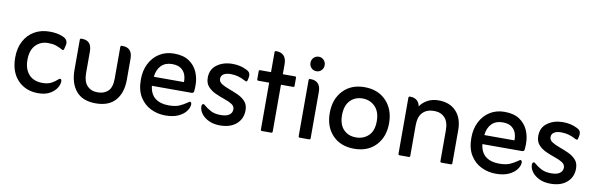

<svg xmlns="http://www.w3.org/2000/svg" viewBox="-41 -844 3674 1186"><g transform="rotate(10 1795.5 -251.0)"><path d="M312 -282Q290 -294 270.5 -300Q251 -306 223 -306Q176 -306 145.5 -274Q115 -242 115 -182Q115 -124 145 -90.5Q175 -57 231 -57Q264 -57 286.5 -69Q309 -81 322 -94Q324 -96 327.5 -98.5Q331 -101 334 -101Q344 -101 344 -86Q344 -66 329.5 -43.5Q315 -21 286.5 -5.5Q258 10 215 10Q136 10 87 -41.5Q38 -93 38 -183Q38 -242 61 -285.5Q84 -329 125 -353Q166 -377 220 -377Q246 -377 265.5 -373.5Q285 -370 304 -362Q343 -346 332 -307L327 -287Q325 -279 320 -279Q317 -279 312 -282Z M576 10Q494 10 453 -38.5Q412 -87 412 -172V-359Q412 -368 420 -368H425Q486 -368 486 -299V-164Q486 -111 510.5 -85Q535 -59 576 -59Q617 -59 641.5 -82.5Q666 -106 666 -161V-359Q666 -368 674 -368H679Q741 -368 741 -299V-167Q741 -85 699.5 -37.5Q658 10 576 10Z M900 -157Q906 -105 938 -80.5Q970 -56 1022 -56Q1064 -56 1089 -67Q1114 -78 1135 -93Q1139 -95 1142.5 -98Q1146 -101 1149 -101Q1154 -101 1156.5 -96.5Q1159 -92 1159 -87Q1159 -66 1142.5 -43.5Q1126 -21 1093.5 -6Q1061 9 1013 9Q964 9 921.5 -11.5Q879 -32 852.5 -74.5Q826 -117 826 -184Q826 -240 848 -283.5Q870 -327 909.5 -352Q949 -377 1001 -377Q1060 -377 1096 -352.5Q1132 -328 1148.5 -289.5Q1165 -251 1165 -208Q1165 -195 1164.5 -186Q1164 -177 1163 -169Q1162 -157 1148 -157ZM902 -214H1091Q1092 -237 1084.5 -259Q1077 -281 1057 -296Q1037 -311 1000 -311Q958 -311 932.5 -285.5Q907 -260 902 -214Z M1460 -288Q1436 -301 1414 -307Q1392 -313 1366 -313Q1340 -313 1323.5 -303Q1307 -293 1307 -273Q1307 -254 1326 -242Q1345 -230 1373 -220Q1401 -210 1429.5 -197Q1458 -184 1477 -163.5Q1496 -143 1496 -108Q1496 -55 1458.5 -22Q1421 11 1356 11Q1315 11 1285 -3.5Q1255 -18 1239 -40Q1223 -62 1223 -84Q1223 -101 1234 -101Q1238 -101 1243 -96Q1262 -79 1287 -66Q1312 -53 1349 -53Q1385 -53 1403 -66Q1421 -79 1421 -101Q1421 -121 1402 -133Q1383 -145 1354.5 -154.5Q1326 -164 1297.5 -177Q1269 -190 1250 -211Q1231 -232 1231 -267Q1231 -320 1271 -348.5Q1311 -377 1367 -377Q1416 -377 1452 -359Q1472 -351 1478 -338.5Q1484 -326 1479 -305L1476 -292Q1475 -285 1469 -285Q1467 -285 1464.5 -286Q1462 -287 1460 -288Z M1610 -302H1542Q1534 -302 1534 -310V-360Q1534 -368 1542 -368H1610V-492Q1610 -501 1617 -501H1622Q1651 -501 1667.5 -483.5Q1684 -466 1684 -431V-368H1761Q1768 -368 1768 -360V-310Q1768 -302 1761 -302H1684V-9Q1684 0 1676 0H1617Q1610 0 1610 -9Z M1840 -467Q1840 -487 1853 -500Q1866 -513 1885 -513Q1903 -513 1916 -500Q1929 -487 1929 -467Q1929 -448 1916 -435Q1903 -422 1885 -422Q1866 -422 1853 -435Q1840 -448 1840 -467ZM1855 0Q1847 0 1847 -9V-359Q1847 -368 1855 -368H1860Q1889 -368 1905.5 -351Q1922 -334 1922 -299V-9Q1922 0 1914 0Z M2197 9Q2112 9 2061.5 -43.5Q2011 -96 2011 -183Q2011 -270 2061.5 -323.5Q2112 -377 2196 -377Q2281 -377 2332 -323.5Q2383 -270 2383 -184Q2383 -97 2332.5 -44Q2282 9 2197 9ZM2196 -62Q2243 -62 2274.5 -92Q2306 -122 2306 -183Q2306 -242 2274.5 -274Q2243 -306 2196 -306Q2148 -306 2118 -274Q2088 -242 2088 -183Q2088 -124 2118 -93Q2148 -62 2196 -62Z M2545 -318Q2561 -343 2591 -359.5Q2621 -376 2661 -376Q2731 -376 2771 -333Q2811 -290 2811 -216V-9Q2811 0 2803 0H2744Q2736 0 2736 -9V-202Q2736 -255 2711 -281Q2686 -307 2644 -307Q2599 -307 2573 -280.5Q2547 -254 2547 -198V-9Q2547 0 2540 0H2481Q2473 0 2473 -9V-359Q2473 -368 2481 -368H2486Q2509 -368 2525 -355Q2541 -342 2545 -318Z M2973 -157Q2979 -105 3011 -80.5Q3043 -56 3095 -56Q3137 -56 3162 -67Q3187 -78 3208 -93Q3212 -95 3215.5 -98Q3219 -101 3222 -101Q3227 -101 3229.5 -96.5Q3232 -92 3232 -87Q3232 -66 3215.5 -43.5Q3199 -21 3166.5 -6Q3134 9 3086 9Q3037 9 2994.5 -11.5Q2952 -32 2925.5 -74.5Q2899 -117 2899 -184Q2899 -240 2921 -283.5Q2943 -327 2982.5 -352Q3022 -377 3074 -377Q3133 -377 3169 -352.5Q3205 -328 3221.5 -289.5Q3238 -251 3238 -208Q3238 -195 3237.5 -186Q3237 -177 3236 -169Q3235 -157 3221 -157ZM2975 -214H3164Q3165 -237 3157.5 -259Q3150 -281 3130 -296Q3110 -311 3073 -311Q3031 -311 3005.5 -285.5Q2980 -260 2975 -214Z M3533 -288Q3509 -301 3487 -307Q3465 -313 3439 -313Q3413 -313 3396.5 -303Q3380 -293 3380 -273Q3380 -254 3399 -242Q3418 -230 3446 -220Q3474 -210 3502.5 -197Q3531 -184 3550 -163.5Q3569 -143 3569 -108Q3569 -55 3531.5 -22Q3494 11 3429 11Q3388 11 3358 -3.5Q3328 -18 3312 -40Q3296 -62 3296 -84Q3296 -101 3307 -101Q3311 -101 3316 -96Q3335 -79 3360 -66Q3385 -53 3422 -53Q3458 -53 3476 -66Q3494 -79 3494 -101Q3494 -121 3475 -133Q3456 -145 3427.5 -154.5Q3399 -164 3370.5 -177Q3342 -190 3323 -211Q3304 -232 3304 -267Q3304 -320 3344 -348.5Q3384 -377 3440 -377Q3489 -377 3525 -359Q3545 -351 3551 -338.5Q3557 -326 3552 -305L3549 -292Q3548 -285 3542 -285Q3540 -285 3537.5 -286Q3535 -287 3533 -288Z"/></g></svg>

Font: Zain
Style: Regular
Weight: 400
Designer: Zain,Boutros
Foundry: Mobile Telecommunications Company (Zain), 2024
Version: Version 1.51; ttfautohint (v1.8.4)